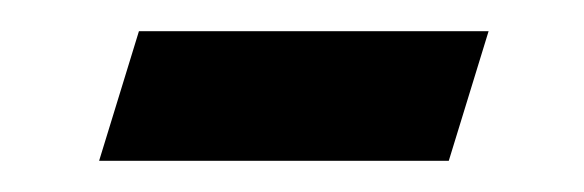

<svg xmlns="http://www.w3.org/2000/svg" viewBox="-20 -296 374 123"><path d="M69 -276H293L267.5 -193H43.5Z"/></svg>

Font: Newsreader 36pt
Style: Bold Italic
Weight: 700
Italic angle: -17°
Designer: Hugues Gentile
Foundry: Production Type
Version: Version 1.003